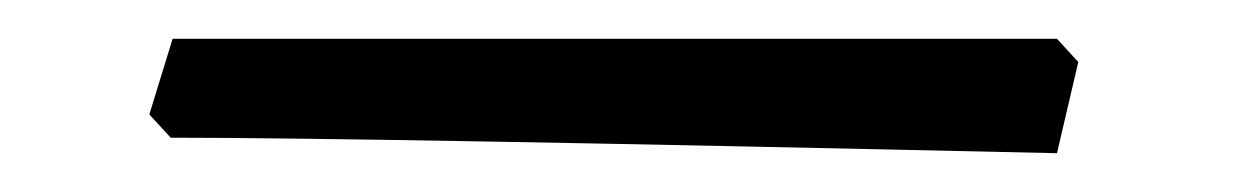

<svg xmlns="http://www.w3.org/2000/svg" viewBox="-20 -71 636 99"><path d="M57 -12 69 -51H525L536 -39L525 8Q169 0 68 0Z"/></svg>

Font: Fenix
Style: Regular
Weight: 400
Designer: Fernando Diaz
Foundry: Fernando Diaz
Version: 004.301